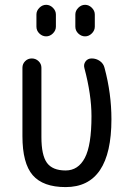

<svg xmlns="http://www.w3.org/2000/svg" viewBox="-20 -760 540 790"><path d="M250 9.8Q157.2 9.8 114.7 -39.1Q72.3 -87.9 72.3 -200.2V-481.4Q72.3 -497.1 83.5 -508.3Q94.7 -519.5 110.8 -519.5Q127 -519.5 138.7 -508.3Q150.4 -497.1 150.4 -481.4V-196.3Q150.4 -121.1 173.3 -89.8Q196.3 -58.6 250 -58.6Q301.8 -58.6 329.1 -110.4Q356.4 -162.1 356.4 -282.2Q356.4 -370.1 327.1 -480.5Q323.2 -495.1 332 -507.3Q340.8 -519.5 357.4 -519.5Q376 -519.5 391.1 -508.8Q406.2 -498 410.2 -480.5Q438.5 -375 438.5 -269.5Q438.5 9.8 250 9.8ZM370.1 -700.2V-650.4Q370.1 -634.8 357.9 -622.6Q345.7 -610.4 330.1 -610.4Q314.5 -610.4 302.2 -622.1Q290 -633.8 290 -650.4V-700.2Q290 -715.8 302.2 -728Q314.5 -740.2 330.1 -740.2Q345.7 -740.2 357.9 -728Q370.1 -715.8 370.1 -700.2ZM129.9 -700.2Q129.9 -715.8 142.1 -728Q154.3 -740.2 169.9 -740.2Q185.5 -740.2 197.8 -728Q210 -715.8 210 -700.2V-650.4Q210 -634.8 197.8 -622.6Q185.5 -610.4 169.9 -610.4Q154.3 -610.4 142.1 -622.1Q129.9 -633.8 129.9 -650.4Z"/></svg>

Font: Rounded Mgen+ 1m regular
Style: Regular
Weight: 400
Designer: [Source Han Sans]
Ryoko NISHIZUKA  (kana & ideographs); Paul D. Hunt (Latin, Greek & Cyrillic); Wenlong ZHANG  (bopomofo
Version: Version 1.059.20150602